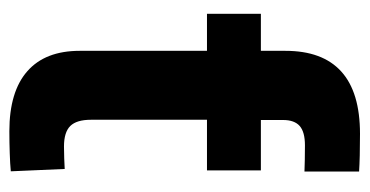

<svg xmlns="http://www.w3.org/2000/svg" viewBox="-205 -564 770 400"><g transform="rotate(90 180.0 -364.0)"><path d="M85.9 -522.5H229.5V-168.5Q229.5 -138.7 242.4 -125.5Q255.4 -112.3 285.2 -112.3Q296.9 -112.3 310.1 -112.8Q323.2 -113.3 332 -113.8L336.9 -1.5Q321.8 0 299.3 0.7Q276.9 1.5 253.4 1.5Q170.9 1.5 128.4 -35.9Q85.9 -73.2 85.9 -145ZM335 -522.5V-410.2H8.8V-522.5ZM85.9 -412.6V-573.7Q85.9 -650.9 128.9 -689.9Q171.9 -729 258.8 -729Q283.7 -729 303.7 -728.5Q323.7 -728 337.4 -727.1V-613.3Q328.6 -613.8 312.7 -614Q296.9 -614.3 282.7 -614.3Q254.9 -614.3 242.4 -603.3Q230 -592.3 230 -568.8V-412.6Z"/></g></svg>

Font: Inter 28pt
Style: Bold
Weight: 700
Designer: Rasmus Andersson
Foundry: rsms
Version: Version 4.001;git-66647c0bb